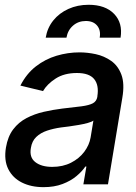

<svg xmlns="http://www.w3.org/2000/svg" viewBox="-20 -772 568 804"><path d="M162.1 11.7Q110.4 11.7 71.8 -7.6Q33.2 -26.9 14.6 -64Q-3.9 -101.1 4.9 -154.3Q12.7 -200.7 35.4 -230.5Q58.1 -260.3 91.3 -277.6Q124.5 -294.9 163.1 -303.7Q201.7 -312.5 241.2 -317.4Q291 -322.8 322 -326.9Q353 -331.1 368.7 -339.4Q384.3 -347.7 387.7 -366.7V-369.1Q395 -415.5 374.3 -440.9Q353.5 -466.3 302.2 -466.3Q249 -466.3 213.1 -443.1Q177.2 -419.9 160.2 -390.6L65.4 -413.6Q90.8 -463.4 130.1 -493.9Q169.4 -524.4 216.8 -538.6Q264.2 -552.7 313 -552.7Q345.7 -552.7 380.9 -545.2Q416 -537.6 445.1 -517.3Q474.1 -497.1 488.3 -459.5Q502.4 -421.9 492.2 -362.3L432.1 0H329.1L341.8 -74.7H337.4Q324.2 -54.7 300.3 -34.7Q276.4 -14.6 241.9 -1.5Q207.5 11.7 162.1 11.7ZM198.7 -73.2Q243.2 -73.2 277.3 -90.6Q311.5 -107.9 332.8 -136.2Q354 -164.6 359.4 -196.3L371.1 -267.1Q364.3 -261.7 347.4 -257.1Q330.6 -252.4 309.6 -248.8Q288.6 -245.1 268.3 -242.4Q248 -239.7 235.4 -238.3Q204.1 -233.9 177 -224.9Q149.9 -215.8 131.8 -198.5Q113.8 -181.2 109.4 -152.8Q102.1 -113.3 127.7 -93.3Q153.3 -73.2 198.7 -73.2ZM171.4 -614.3Q178.2 -655.3 203.1 -686.3Q228 -717.3 266.4 -734.6Q304.7 -752 351.1 -752Q420.9 -752 457.8 -713.9Q494.6 -675.8 484.9 -614.3H397.5Q402.8 -645.5 386.7 -664.8Q370.6 -684.1 339.4 -684.1Q308.1 -684.1 285.9 -664.8Q263.7 -645.5 258.3 -614.3Z"/></svg>

Font: Inter Tight Medium
Style: Italic
Weight: 500
Italic angle: -9.39999°
Designer: Rasmus Andersson
Foundry: rsms
Version: Version 3.004